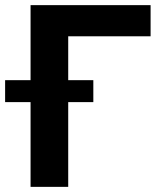

<svg xmlns="http://www.w3.org/2000/svg" viewBox="-59 -727 638 747"><path d="M526.9 -585.8H206.4V0H59.9V-707H526.9ZM-39.1 -415.1H304.1V-329.7H-39.1Z"/></svg>

Font: WEMIX Pretendard Variable
Style: Regular
Weight: 400
Designer: Base glyphs from Inter by Rasmus Andersson; Hangeul glyphs from Noto Sans CJK(Source Han Sans) by Jang Soo-young and Kan
Foundry: Kil Hyung-jin
Version: Version 1.000;Glyphs 3.2 (3208)